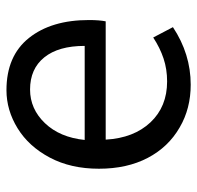

<svg xmlns="http://www.w3.org/2000/svg" viewBox="-28 -569 610 594"><g transform="rotate(-90 277.0 -272.0)"><path d="M180 -21Q119 -56 85.5 -120Q52 -184 52 -271Q52 -358 86.5 -423Q121 -488 177 -522.5Q233 -557 295 -557Q401 -557 456.5 -487.5Q512 -418 512 -302Q512 -270 508 -250H142Q147 -163 195.5 -111.5Q244 -60 322 -60Q360 -60 393 -71Q426 -82 458 -103L490 -42Q407 13 312 13Q238 13 180 -21ZM297 -484Q237 -484 193 -438Q149 -392 141 -315H432Q432 -396 396.5 -440Q361 -484 297 -484Z"/></g></svg>

Font: Merged Yaku Han JP
Style: Regular
Weight: 400
Designer: Ryoko NISHIZUKA 西塚涼子 (kana, bopomofo & ideographs); Paul D. Hunt (Latin, Greek & Cyrillic); Sandoll Communications 산돌커뮤니
Foundry: Adobe
Version: Version 2.004